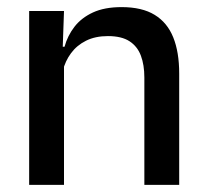

<svg xmlns="http://www.w3.org/2000/svg" viewBox="-20 -520 580 540"><path d="M386 0V-302Q386 -337.5 376.2 -363.5Q366.5 -389.5 344.2 -404Q322 -418.5 283.5 -418.5Q248 -418.5 222 -405.5Q196 -392.5 179.8 -370.5Q163.5 -348.5 156.5 -320.5L140.5 -388.5H161.5Q170 -419.5 189.5 -444.8Q209 -470 241.5 -485Q274 -500 322 -500Q379.5 -500 415 -478.2Q450.5 -456.5 467.2 -415Q484 -373.5 484 -313V0ZM62 0V-489H160L156 -374.5L160 -368.5V0Z"/></svg>

Font: Anek Gujarati Medium Medium
Style: Regular
Weight: 500
Version: Version 1.003